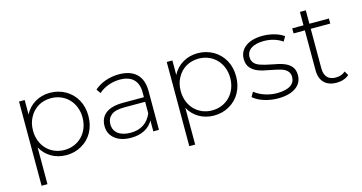

<svg xmlns="http://www.w3.org/2000/svg" viewBox="-84 -1010 2975 1577"><g transform="rotate(-15 1403.5 -221.0)"><path d="M106 -522V194H156V-119C197 -42 276 4 368 4C417 4 461 -7 500 -30C579 -74 626 -158 626 -261C626 -312 615 -358 593 -398C548 -478 465 -526 368 -526C275 -526 195 -479 154 -399V-522ZM183 -375C219 -442 285 -481 365 -481C485 -481 576 -390 576 -261C576 -132 485 -41 365 -41C245 -41 155 -132 155 -261C155 -304 164 -342 183 -375Z M783 -37C816 -10 862 4 920 4C1009 4 1075 -32 1108 -93V0H1156V-331C1156 -459 1084 -526 955 -526C875 -526 798 -499 746 -452L771 -416C815 -456 882 -482 951 -482C1052 -482 1106 -430 1106 -333V-291H927C791 -291 732 -232 732 -145C732 -100 749 -64 783 -37ZM817 -224C840 -243 877 -252 928 -252H1106V-154C1075 -78 1014 -37 927 -37C835 -37 782 -79 782 -147C782 -180 794 -205 817 -224Z M1362 -522V194H1412V-119C1453 -42 1532 4 1624 4C1673 4 1717 -7 1756 -30C1835 -74 1882 -158 1882 -261C1882 -312 1871 -358 1849 -398C1804 -478 1721 -526 1624 -526C1531 -526 1451 -479 1410 -399V-522ZM1439 -375C1475 -442 1541 -481 1621 -481C1741 -481 1832 -390 1832 -261C1832 -132 1741 -41 1621 -41C1501 -41 1411 -132 1411 -261C1411 -304 1420 -342 1439 -375Z M1960 -63C2003 -24 2085 4 2169 4C2300 4 2375 -52 2375 -139C2375 -172 2366 -197 2349 -216C2314 -253 2268 -265 2187 -280C2150 -287 2122 -294 2102 -301C2061 -313 2029 -337 2029 -384C2029 -443 2079 -482 2176 -482C2233 -482 2290 -466 2333 -435L2356 -475C2315 -506 2244 -526 2177 -526C2050 -526 1979 -466 1979 -383C1979 -349 1988 -322 2006 -303C2042 -264 2088 -252 2171 -237C2206 -230 2234 -224 2254 -218C2294 -206 2325 -182 2325 -138C2325 -77 2276 -40 2171 -40C2098 -40 2026 -67 1983 -103Z M2429 -522V-479H2525V-138C2525 -49 2576 4 2667 4C2708 4 2749 -9 2774 -33L2753 -68C2732 -49 2705 -39 2672 -39C2608 -39 2575 -75 2575 -143V-479H2741V-522H2575V-636H2525V-522Z"/></g></svg>

Font: Montserrat Light
Style: Regular
Weight: 300
Designer: Julieta Ulanovsky
Foundry: Julieta Ulanovsky
Version: Version 7.200